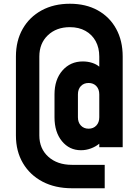

<svg xmlns="http://www.w3.org/2000/svg" viewBox="-20 -786 737 1025"><path d="M353 -766Q438.5 -766 502 -730.8Q565.5 -695.5 600.2 -632Q635 -568.5 635 -484V0H510V-19Q491.5 -3.5 465.8 6.2Q440 16 412 16Q350.5 16 310.8 -32.2Q271 -80.5 271 -160V-282Q271 -361.5 313.5 -409.8Q356 -458 422 -458Q448.5 -458 471.8 -450.5Q495 -443 510 -430V-484Q510 -531 490.8 -566.2Q471.5 -601.5 436.2 -621.2Q401 -641 353 -641Q281 -641 235.5 -597.8Q190 -554.5 190 -484V-63Q190 7.5 238 50.8Q286 94 364 94H539V219H364Q274.5 219 207.2 183.8Q140 148.5 102.5 85Q65 21.5 65 -63V-484Q65 -568.5 101.2 -632Q137.5 -695.5 202.5 -730.8Q267.5 -766 353 -766ZM453 -99Q478.5 -99 494.2 -115.8Q510 -132.5 510 -160V-282Q510 -310 494.2 -326.5Q478.5 -343 453 -343Q427.5 -343 411.8 -326.5Q396 -310 396 -282V-160Q396 -132.5 411.8 -115.8Q427.5 -99 453 -99Z"/></svg>

Font: Mohave Light
Style: Regular
Weight: 300
Designer: Gumpita Rahayu
Foundry: Tokotype
Version: Version 2.003